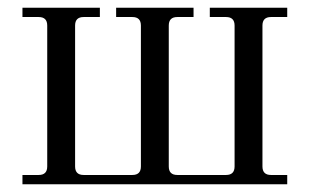

<svg xmlns="http://www.w3.org/2000/svg" viewBox="-20 -476 802 496"><path d="M38 0V-24H80Q102 -24 102 -46V-410Q102 -432 80 -432H38V-456H238V-432H196Q174 -432 174 -410V-46Q174 -24 196 -24H322Q344 -24 344 -46V-410Q344 -432 322 -432H280V-456H480V-432H438Q416 -432 416 -410V-46Q416 -24 438 -24H564Q586 -24 586 -46V-410Q586 -432 564 -432H522V-456H722V-432H680Q658 -432 658 -410V-46Q658 -24 680 -24H722V0Z"/></svg>

Font: Old Standard TT
Style: Regular
Weight: 400
Designer: Alexey Kryukov <alexios@thessalonica.org.ru>
Version: Version 1.0